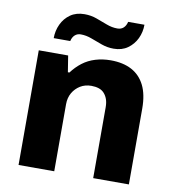

<svg xmlns="http://www.w3.org/2000/svg" viewBox="-81 -796 792 869"><g transform="rotate(10 314.5 -362.0)"><path d="M62 0V-527H197L209 -452H216Q236 -479 262 -499Q288 -519 321 -529Q354 -539 391 -539Q448 -539 487.5 -518Q527 -497 548 -455Q569 -413 569 -348V0H405V-325Q405 -347 399.5 -362.5Q394 -378 384 -389Q374 -400 359 -405Q344 -410 325 -410Q296 -410 274 -396.5Q252 -383 239 -360.5Q226 -338 226 -308V0ZM119 -593Q119 -627 133 -657Q147 -687 173.5 -705.5Q200 -724 238 -724Q268 -724 294 -714.5Q320 -705 345 -695.5Q370 -686 395 -686Q412 -686 423 -696Q434 -706 438 -724H513Q513 -690 499 -660.5Q485 -631 458.5 -612Q432 -593 394 -593Q365 -593 338.5 -602.5Q312 -612 287 -621.5Q262 -631 237 -631Q221 -631 210 -621Q199 -611 195 -593Z"/></g></svg>

Font: Archivo SemiBold ExtraBold
Style: Regular
Weight: 800
Version: Version 2.001